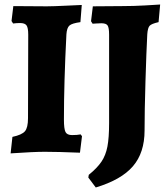

<svg xmlns="http://www.w3.org/2000/svg" viewBox="-20 -672 742 850"><path d="M35 -66Q77 -75 90.5 -91Q104 -107 104 -149L105 -518Q105 -549 97.5 -559.5Q90 -570 69 -570Q54 -570 38 -568L31 -579L39 -645L187 -644Q215 -644 276 -647L342 -650L336 -574Q299 -569 287.5 -559Q276 -549 274 -520Q263 -307 263 -143Q263 -101 270 -87.5Q277 -74 299 -74Q322 -74 337 -77L343 -69L334 4Q236 0 178 0Q130 0 27 7ZM371 114 373 102Q410 72 429 44Q448 16 455.5 -23Q463 -62 463 -127V-518Q463 -549 456.5 -559Q450 -569 429 -569Q417 -569 405.5 -568Q394 -567 390 -567L383 -578L391 -644L522 -645Q572 -645 623 -648Q674 -651 689 -652L682 -574Q651 -567 642.5 -558Q634 -549 632 -520Q628 -445 624 -312Q620 -179 620 -94Q620 4 568.5 64Q517 124 404 158Z"/></svg>

Font: Alegreya ExtraBold
Style: Regular
Weight: 800
Designer: Juan Pablo del Peral
Foundry: Huerta Tipografica
Version: Version 2.007; ttfautohint (v1.6)